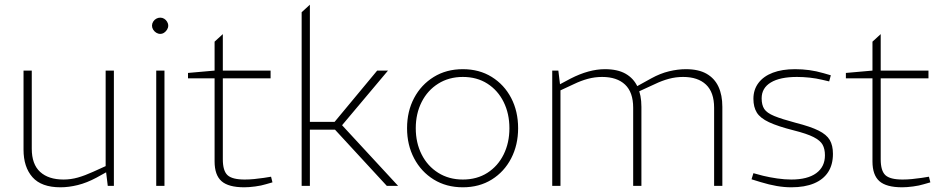

<svg xmlns="http://www.w3.org/2000/svg" viewBox="-20 -790 4008 816"><path d="M237 6Q156 6 118 -37Q80 -80 80 -154V-490H115V-158Q115 -92 150.5 -59.5Q186 -27 250 -27Q281 -27 311 -35.5Q341 -44 376 -60L429 -84V-490H464V0H438L430 -66L437 -61L390 -35Q349 -13 310.5 -3.5Q272 6 237 6Z M644 0V-490H679V0ZM661 -646Q652 -646 644 -651Q636 -656 631 -664Q626 -672 626 -681Q626 -690 631 -698Q636 -706 644 -710.5Q652 -715 661 -715Q670 -715 677.5 -710.5Q685 -706 690 -698Q695 -690 695 -681Q695 -672 690 -664Q685 -656 677.5 -651Q670 -646 661 -646Z M1018 6Q951 6 921.5 -20Q892 -46 892 -104V-457H779V-480L892 -490V-613L927 -645V-490H1130V-457H927V-113Q927 -64 947 -45.5Q967 -27 1020 -27Q1040 -27 1060 -29Q1080 -31 1101 -34L1132 -39L1138 -15L1110 -7Q1091 -1 1064.5 2.5Q1038 6 1018 6Z M1262 0V-738L1297 -770V-272H1402L1583 -490H1629L1418 -239H1297V0ZM1624 0 1400 -243 1429 -263 1672 0Z M1947 6Q1877 6 1823.5 -27Q1770 -60 1740 -117Q1710 -174 1710 -245Q1710 -317 1740 -373.5Q1770 -430 1823.5 -463Q1877 -496 1947 -496Q2017 -496 2070 -463Q2123 -430 2152.5 -373.5Q2182 -317 2182 -245Q2182 -174 2152.5 -117Q2123 -60 2070 -27Q2017 6 1947 6ZM1947 -27Q2007 -27 2051.5 -55.5Q2096 -84 2120.5 -133.5Q2145 -183 2145 -245Q2145 -307 2120.5 -356.5Q2096 -406 2051.5 -434.5Q2007 -463 1947 -463Q1888 -463 1842.5 -434.5Q1797 -406 1772 -356.5Q1747 -307 1747 -245Q1747 -183 1772 -133.5Q1797 -84 1842.5 -55.5Q1888 -27 1947 -27Z M2327 0V-490H2353L2360 -432L2405 -456Q2444 -476 2480.5 -486Q2517 -496 2551 -496Q2605 -496 2639 -476.5Q2673 -457 2689.5 -421.5Q2706 -386 2706 -336V0H2671V-332Q2671 -398 2636.5 -430.5Q2602 -463 2539 -463Q2508 -463 2478.5 -455Q2449 -447 2420 -433L2362 -406V0ZM3015 0V-332Q3015 -398 2980.5 -430.5Q2946 -463 2883 -463Q2852 -463 2822.5 -455Q2793 -447 2764 -433L2690 -399L2681 -420L2748 -457Q2786 -478 2823.5 -487Q2861 -496 2895 -496Q2949 -496 2983 -476.5Q3017 -457 3033.5 -421.5Q3050 -386 3050 -336V0Z M3343 6Q3313 6 3281 0.5Q3249 -5 3213 -16L3174 -28L3182 -54L3223 -43Q3252 -36 3283.5 -31.5Q3315 -27 3343 -27Q3412 -27 3449 -54Q3486 -81 3486 -130Q3486 -157 3476 -175Q3466 -193 3437.5 -207.5Q3409 -222 3353 -236Q3286 -253 3248.5 -270.5Q3211 -288 3196.5 -311.5Q3182 -335 3182 -370Q3182 -409 3203.5 -437.5Q3225 -466 3264.5 -481Q3304 -496 3359 -496Q3390 -496 3419.5 -492Q3449 -488 3480 -479L3511 -470L3504 -444L3474 -451Q3449 -457 3421.5 -460Q3394 -463 3367 -463Q3295 -463 3256 -439.5Q3217 -416 3217 -372Q3217 -344 3228 -327Q3239 -310 3270.5 -297Q3302 -284 3362 -268Q3425 -252 3459 -235Q3493 -218 3506.5 -195Q3520 -172 3520 -136Q3520 -90 3499.5 -58.5Q3479 -27 3439.5 -10.5Q3400 6 3343 6Z M3814 6Q3747 6 3717.5 -20Q3688 -46 3688 -104V-457H3575V-480L3688 -490V-613L3723 -645V-490H3926V-457H3723V-113Q3723 -64 3743 -45.5Q3763 -27 3816 -27Q3836 -27 3856 -29Q3876 -31 3897 -34L3928 -39L3934 -15L3906 -7Q3887 -1 3860.5 2.5Q3834 6 3814 6Z"/></svg>

Font: REM Thin
Style: Regular
Weight: 250
Designer: Octavio Pardo
Foundry: Ashler Design
Version: Version 1.005;gftools[0.9.28]